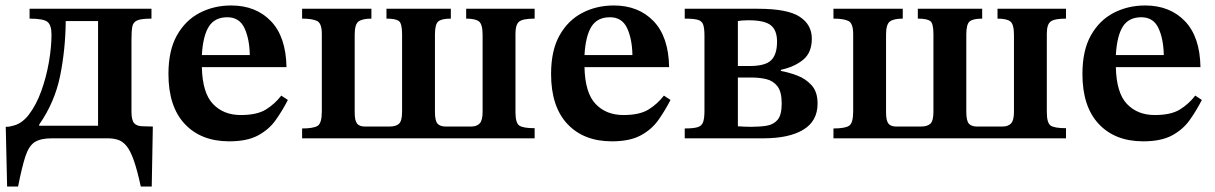

<svg xmlns="http://www.w3.org/2000/svg" viewBox="-20 -505 4435 701"><path d="M46 176H6L1 -42Q7 -42 12 -42.5Q17 -43 23 -45Q58 -51 85 -86Q112 -121 130.5 -172Q149 -223 158.5 -278Q168 -333 168 -379Q168 -413 153.5 -425Q139 -437 88 -437V-473H533V-437Q496 -437 481 -430.5Q466 -424 463 -407.5Q460 -391 460 -359Q460 -358 460 -357V-98Q460 -66 470 -55Q480 -44 502 -44L538 -43L534 176H494Q481 116 468.5 80.5Q456 45 442 28Q428 11 411 5.5Q394 0 373 0H170Q128 0 106.5 14Q85 28 72.5 66.5Q60 105 46 176ZM123 -50V-46H338V-428H220Q219 -324 199.5 -228Q180 -132 123 -50Z M817 11Q714 11 654.5 -52.5Q595 -116 595 -235Q595 -321 626 -376Q657 -431 709 -458Q761 -485 824 -485Q914 -485 969 -428Q1024 -371 1026 -260H717Q719 -166 757.5 -125.5Q796 -85 859 -85Q918 -85 950.5 -105Q983 -125 1007 -156L1031 -140Q1011 -101 986.5 -66.5Q962 -32 922 -10.5Q882 11 817 11ZM717 -304H892Q891 -363 872.5 -402.5Q854 -442 810 -442Q764 -442 742.5 -408Q721 -374 717 -304Z M1932 0H1083V-36Q1124 -36 1139.5 -45.5Q1155 -55 1155 -98V-381Q1155 -420 1137.5 -428.5Q1120 -437 1083 -437V-473H1336V-437Q1303 -437 1289 -426.5Q1275 -416 1275 -379V-95Q1275 -65 1283.5 -54Q1292 -43 1312 -43H1402Q1426 -43 1437 -53.5Q1448 -64 1448 -97V-381Q1448 -420 1436 -428.5Q1424 -437 1391 -437V-473H1626V-437Q1592 -437 1580 -426.5Q1568 -416 1568 -379V-97Q1568 -64 1577.5 -53.5Q1587 -43 1607 -43H1700Q1721 -43 1731.5 -54.5Q1742 -66 1742 -96V-378Q1742 -416 1729 -426.5Q1716 -437 1682 -437V-473H1932V-437Q1890 -437 1876 -426.5Q1862 -416 1862 -382V-96Q1862 -56 1876 -46.5Q1890 -37 1932 -37Z M2214 11Q2111 11 2051.5 -52.5Q1992 -116 1992 -235Q1992 -321 2023 -376Q2054 -431 2106 -458Q2158 -485 2221 -485Q2311 -485 2366 -428Q2421 -371 2423 -260H2114Q2116 -166 2154.5 -125.5Q2193 -85 2256 -85Q2315 -85 2347.5 -105Q2380 -125 2404 -156L2428 -140Q2408 -101 2383.5 -66.5Q2359 -32 2319 -10.5Q2279 11 2214 11ZM2114 -304H2289Q2288 -363 2269.5 -402.5Q2251 -442 2207 -442Q2161 -442 2139.5 -408Q2118 -374 2114 -304Z M2767 0H2480V-36Q2511 -36 2526.5 -40.5Q2542 -45 2547 -59Q2552 -73 2552 -100V-375Q2552 -403 2547 -416Q2542 -429 2526.5 -433Q2511 -437 2480 -437V-473H2748Q2855 -473 2899.5 -444Q2944 -415 2944 -364Q2944 -313 2912.5 -287Q2881 -261 2831 -250V-246Q2859 -241 2890 -229.5Q2921 -218 2943 -194Q2965 -170 2965 -127Q2965 -63 2913 -31.5Q2861 0 2767 0ZM2723 -42Q2754 -42 2779 -46Q2804 -50 2819 -67.5Q2834 -85 2834 -127Q2834 -170 2818.5 -190Q2803 -210 2778 -216Q2753 -222 2723 -222H2674V-44Q2698 -42 2723 -42ZM2674 -428V-264H2717Q2774 -264 2795.5 -285Q2817 -306 2817 -353Q2817 -395 2794 -413Q2771 -431 2713 -431Q2705 -431 2695 -430.5Q2685 -430 2674 -428Z M3872 0H3023V-36Q3064 -36 3079.5 -45.5Q3095 -55 3095 -98V-381Q3095 -420 3077.5 -428.5Q3060 -437 3023 -437V-473H3276V-437Q3243 -437 3229 -426.5Q3215 -416 3215 -379V-95Q3215 -65 3223.5 -54Q3232 -43 3252 -43H3342Q3366 -43 3377 -53.5Q3388 -64 3388 -97V-381Q3388 -420 3376 -428.5Q3364 -437 3331 -437V-473H3566V-437Q3532 -437 3520 -426.5Q3508 -416 3508 -379V-97Q3508 -64 3517.5 -53.5Q3527 -43 3547 -43H3640Q3661 -43 3671.5 -54.5Q3682 -66 3682 -96V-378Q3682 -416 3669 -426.5Q3656 -437 3622 -437V-473H3872V-437Q3830 -437 3816 -426.5Q3802 -416 3802 -382V-96Q3802 -56 3816 -46.5Q3830 -37 3872 -37Z M4154 11Q4051 11 3991.5 -52.5Q3932 -116 3932 -235Q3932 -321 3963 -376Q3994 -431 4046 -458Q4098 -485 4161 -485Q4251 -485 4306 -428Q4361 -371 4363 -260H4054Q4056 -166 4094.5 -125.5Q4133 -85 4196 -85Q4255 -85 4287.5 -105Q4320 -125 4344 -156L4368 -140Q4348 -101 4323.5 -66.5Q4299 -32 4259 -10.5Q4219 11 4154 11ZM4054 -304H4229Q4228 -363 4209.5 -402.5Q4191 -442 4147 -442Q4101 -442 4079.5 -408Q4058 -374 4054 -304Z"/></svg>

Font: STIX Two Text SemiBold
Style: Regular
Weight: 600
Designer: Ross Mills, John Hudson & Paul Hanslow, Tiro Typeworks Ltd; with prior portions MicroPress Inc., and Coen Hoffman.
Foundry: Tiro Typeworks Ltd
Version: Version 2.13 b171